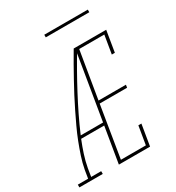

<svg xmlns="http://www.w3.org/2000/svg" viewBox="-242 -1020 1051 1146"><g transform="rotate(-30 283.0 -447.0)"><path d="M-34 0V-19H37L46 -74Q54 -117 68 -159.5Q82 -202 98.5 -244.5Q115 -287 134.5 -328.5Q154 -370 174 -411Q194 -452 215.5 -493Q237 -534 259.5 -574.5Q282 -615 304.5 -655Q327 -695 351 -735H360L359 -730L369 -725Q335 -669 303 -612.5Q271 -556 240.5 -498.5Q210 -441 181.5 -382.5Q153 -324 128 -265H282L279 -246H120Q103 -204 89 -161Q75 -118 67 -74L58 -19H127V0ZM238 0 360 -735H575L551 -590H530L551 -716H378L324 -392H513L510 -373H321L263 -19H435L456 -145H477L453 0ZM240 -876V-894H540V-876Z"/></g></svg>

Font: Iosevka Curly Slab ThEx
Style: Italic
Weight: 100
Width: 7
Italic angle: -9°
Monospace: yes
Designer: Belleve Invis
Foundry: Belleve Invis
Version: Version 11.1.0; ttfautohint (v1.8.3)